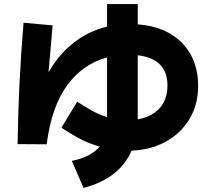

<svg xmlns="http://www.w3.org/2000/svg" viewBox="-20 -829 1040 938"><path d="M208 -124 66 -125Q68 -268 75 -416Q82 -564 95 -718L237 -705Q232 -646 227 -588.5Q222 -531 217 -475Q264 -559 336.5 -617.5Q409 -676 503 -699V-809H653V-710Q746 -703 812 -664Q878 -625 913 -560Q948 -495 948 -410Q948 -318 906 -248Q864 -178 791 -137.5Q718 -97 623 -93Q563 44 388 89L331 -43Q427 -63 467 -113Q407 -130 360 -156.5Q313 -183 280 -205L357 -332Q390 -311 425.5 -290.5Q461 -270 503 -257V-548Q387 -518 309.5 -414Q232 -310 208 -124ZM798 -412Q798 -542 653 -559V-246Q721 -258 759.5 -300Q798 -342 798 -412Z"/></svg>

Font: Murecho
Style: Bold
Weight: 700
Designer: Neil Summerour
Foundry: Positype
Version: Version 1.010; ttfautohint (v1.8.3)